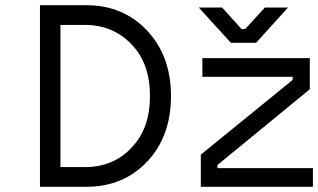

<svg xmlns="http://www.w3.org/2000/svg" viewBox="-20 -720 1226 740"><path d="M312 0H134V-700H312Q455 -700 547 -602Q639 -504 639 -350Q639 -195 548 -98Q456 0 312 0ZM213 -633V-66L208 -76H307Q418 -76 488 -152Q558 -225 558 -350Q558 -475 488 -548Q416 -624 307 -624H206ZM818 -72H1186V0H754V-124L1108 -412V-424H760V-496H1174V-376L818 -84ZM967 -555H870L746 -691H836L911 -608H925L1001 -691H1090Z"/></svg>

Font: Rilu
Style: Regular
Weight: 500
Designer: Alí Sinisterra
Foundry: Alí Sinisterra
Version: 0.1